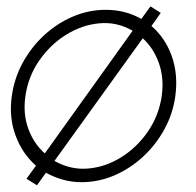

<svg xmlns="http://www.w3.org/2000/svg" viewBox="-20 -544 600 587"><path d="M93 22.5 61 2.5 90 -37.5Q48.5 -73.5 27.8 -129.2Q7 -185 16 -250Q23.5 -305 49.8 -352.8Q76 -400.5 115.5 -436.8Q155 -473 203.2 -493.5Q251.5 -514 303 -514Q334 -514 361.5 -506.8Q389 -499.5 412 -486L440 -524.5L471.5 -504.5L443 -464.5Q485 -428.5 505 -372.8Q525 -317 516 -250Q508.5 -195.5 482.2 -148Q456 -100.5 416.5 -64.2Q377 -28 329 -7.5Q281 13 229 13Q199 13 171.2 5Q143.5 -3 120.5 -16ZM117 -75 385.5 -450Q338 -477.5 284.5 -472.8Q231 -468 182.5 -438Q134 -408 100 -359Q66 -310 57.5 -249Q50 -195 66.8 -149.8Q83.5 -104.5 117 -75ZM146.5 -52Q196 -24 249.8 -28.8Q303.5 -33.5 351.5 -63.8Q399.5 -94 432.8 -142.8Q466 -191.5 474.5 -251Q482 -305 465.8 -351Q449.5 -397 416.5 -427Z"/></svg>

Font: Urbanist ExtraLight
Style: Italic
Weight: 250
Version: Version 1.303